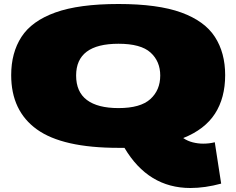

<svg xmlns="http://www.w3.org/2000/svg" viewBox="-20 -730 1183 961"><path d="M573 10Q293 10 164.5 -82.5Q36 -175 36 -354Q36 -466 87.5 -545.5Q139 -625 257 -667.5Q375 -710 573 -710Q770 -710 887 -667.5Q1004 -625 1055.5 -545.5Q1107 -466 1107 -354Q1107 -240 1056 -161Q1005 -82 897 -39Q919 -24 945 -17.5Q971 -11 997 -11Q1028 -11 1055 -18L1087 189Q1006 211 933 211Q722 211 603 10Q588 10 573 10ZM573 -189Q683 -189 732.5 -234Q782 -279 782 -352Q782 -423 733.5 -467Q685 -511 573 -511Q361 -511 361 -352Q361 -270 415 -229.5Q469 -189 573 -189Z"/></svg>

Font: Georama ExtraExtended Black
Style: Regular
Weight: 900
Width: 8
Designer: Jean-Baptiste Levee
Foundry: Production Type
Version: Version 1.000